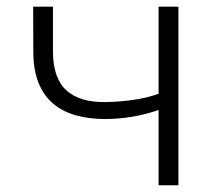

<svg xmlns="http://www.w3.org/2000/svg" viewBox="-20 -548 640 568"><path d="M507.8 0H449.2V-222.7Q413.1 -210 373.8 -203.1Q334.5 -196.3 293 -195.8Q242.2 -195.8 202.6 -207.3Q163.1 -218.8 135.5 -242.9Q107.9 -267.1 93.3 -304.7Q78.6 -342.3 78.6 -394.5L78.1 -528.3H136.7V-394.5Q137.2 -315.4 177.2 -280Q217.3 -244.6 293 -246.1Q331.5 -246.6 372.3 -252.2Q413.1 -257.8 449.2 -270.5V-528.3H507.8Z"/></svg>

Font: Roboto Mono Light
Style: Regular
Weight: 300
Designer: Google
Version: Version 2.000985; 2015; ttfautohint (v1.3)